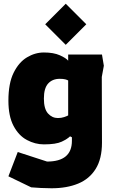

<svg xmlns="http://www.w3.org/2000/svg" viewBox="-20 -765 616 1028"><path d="M256 243Q231 243 199 241.5Q167 240 147 238L25 179L75 49L232 100Q365 100 365 -11V-30L355 -35Q341 -21 310.5 -6.5Q280 8 215 8Q168 8 124 -15.5Q80 -39 52.5 -91Q25 -143 25 -226Q25 -319 53 -375.5Q81 -432 124.5 -458Q168 -484 215 -484Q267 -484 300.5 -469Q334 -454 345 -440V-473H526L536 -413L525 -353L526 -1Q526 85 492.5 139Q459 193 398.5 218Q338 243 256 243ZM290 -133Q308 -133 323 -138Q338 -143 345 -147V-334Q341 -337 330 -340Q319 -343 300 -343Q261 -343 238 -318Q215 -293 215 -237Q215 -182 237 -157.5Q259 -133 290 -133ZM332 -525 222 -635 332 -745 442 -635Z"/></svg>

Font: Rowdies
Style: Regular
Weight: 400
Designer: Jaikishan Patel
Version: Version 1.000; ttfautohint (v1.8.3)